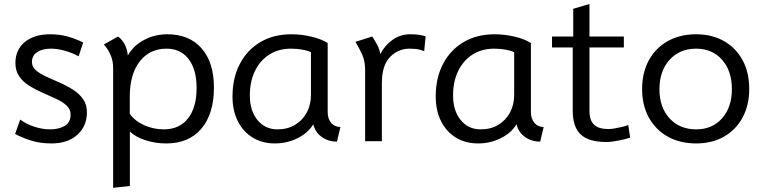

<svg xmlns="http://www.w3.org/2000/svg" viewBox="-20 -692 3736 941"><path d="M232 11Q174 11 128 -4.5Q82 -20 54 -35.5L79 -106Q108 -84 148.2 -71Q188.5 -58 226 -58Q267.5 -58 296.8 -74.8Q326 -91.5 326 -130Q326 -156.5 306.2 -174.8Q286.5 -193 255.5 -207.5Q224.5 -222 189.8 -237Q155 -252 124 -271.2Q93 -290.5 74 -318Q55 -345.5 55.5 -385.5Q56.5 -449.5 102.5 -486.8Q148.5 -524 225.5 -524Q274.5 -524 315.2 -512Q356 -500 387.5 -483.5L365.5 -416Q334 -433 298.2 -443.2Q262.5 -453.5 230.5 -453.5Q187 -453.5 161.8 -436.2Q136.5 -419 136.5 -388Q136.5 -364.5 156.2 -347.5Q176 -330.5 207 -316.2Q238 -302 272.8 -287Q307.5 -272 338.2 -252.2Q369 -232.5 388 -205Q407 -177.5 406 -137.5Q404.5 -71.5 357.8 -30.2Q311 11 232 11Z M534.5 228.5V-359Q534.5 -395 521.2 -424.2Q508 -453.5 489 -474L558.5 -513Q600 -482.5 606.5 -420Q634 -469 686.5 -496.5Q739 -524 800 -524Q907.5 -524 968 -455Q1028.5 -386 1028.5 -263.5Q1028.5 -134 967 -61.5Q905.5 11 795 11Q742 11 693.5 -4.5Q645 -20 616.5 -47.5V219.5ZM783 -58Q859 -58 901.2 -111.5Q943.5 -165 943.5 -260.5Q943.5 -351.5 904.5 -402.5Q865.5 -453.5 795.5 -453.5Q714 -453.5 665 -391Q616 -328.5 616 -217V-134Q642 -98 687.5 -78Q733 -58 783 -58Z M1327.5 11Q1265 11 1218.2 -17.8Q1171.5 -46.5 1145.5 -98.2Q1119.5 -150 1119.5 -219Q1119.5 -310.5 1155.5 -379Q1191.5 -447.5 1256.2 -485.8Q1321 -524 1407.5 -524Q1458 -524 1507 -512.2Q1556 -500.5 1586 -481V-143Q1586 -110 1603.2 -89.8Q1620.5 -69.5 1648.5 -69.5L1631.5 2Q1588 2 1556 -21.5Q1524 -45 1515.5 -83Q1490 -40.5 1438.5 -14.8Q1387 11 1327.5 11ZM1340 -58Q1389.5 -58 1426.2 -80.2Q1463 -102.5 1483.5 -140.5Q1504 -178.5 1504 -226.5V-436Q1488.5 -444 1461.5 -448.8Q1434.5 -453.5 1406 -453.5Q1345.5 -453.5 1300.2 -424.8Q1255 -396 1229.8 -344.5Q1204.5 -293 1204.5 -224Q1204.5 -149.5 1241.8 -103.8Q1279 -58 1340 -58Z M1769.5 0V-349.5Q1769.5 -393 1754.5 -425.5Q1739.5 -458 1722 -487L1804.5 -513Q1818 -492.5 1829 -471.8Q1840 -451 1844 -427Q1864 -467.5 1902.8 -495.8Q1941.5 -524 1989 -524Q2020 -524 2036.2 -521Q2052.5 -518 2066 -514L2059 -441.5Q2052.5 -444 2035.5 -448.8Q2018.5 -453.5 1986.5 -453.5Q1932 -453.5 1891.8 -412.8Q1851.5 -372 1851.5 -284V0Z M2323.5 11Q2261 11 2214.2 -17.8Q2167.5 -46.5 2141.5 -98.2Q2115.5 -150 2115.5 -219Q2115.5 -310.5 2151.5 -379Q2187.5 -447.5 2252.2 -485.8Q2317 -524 2403.5 -524Q2454 -524 2503 -512.2Q2552 -500.5 2582 -481V-143Q2582 -110 2599.2 -89.8Q2616.5 -69.5 2644.5 -69.5L2627.5 2Q2584 2 2552 -21.5Q2520 -45 2511.5 -83Q2486 -40.5 2434.5 -14.8Q2383 11 2323.5 11ZM2336 -58Q2385.5 -58 2422.2 -80.2Q2459 -102.5 2479.5 -140.5Q2500 -178.5 2500 -226.5V-436Q2484.5 -444 2457.5 -448.8Q2430.5 -453.5 2402 -453.5Q2341.5 -453.5 2296.2 -424.8Q2251 -396 2225.8 -344.5Q2200.5 -293 2200.5 -224Q2200.5 -149.5 2237.8 -103.8Q2275 -58 2336 -58Z M2953 4Q2866 4 2826.5 -32.5Q2787 -69 2787 -150V-459.5H2685.5V-513H2789.5V-649L2869 -672.5V-513H3037.5V-459.5H2869V-149Q2869 -102 2891.5 -80.8Q2914 -59.5 2962.5 -59.5Q2974 -59.5 2992.2 -62.5Q3010.5 -65.5 3029 -70Q3047.5 -74.5 3059 -79L3068.5 -17.5Q3045 -9.5 3009.8 -2.8Q2974.5 4 2953 4Z M3392 11Q3312.5 11 3253 -22.2Q3193.5 -55.5 3160.2 -115.5Q3127 -175.5 3127 -255.5Q3127 -336 3160 -396.5Q3193 -457 3252.8 -490.5Q3312.5 -524 3391.5 -524Q3470 -524 3528.5 -490.5Q3587 -457 3619.5 -397Q3652 -337 3652 -256.5Q3652 -176.5 3619.5 -116.2Q3587 -56 3528.5 -22.5Q3470 11 3392 11ZM3392 -58Q3471 -58 3519 -112.2Q3567 -166.5 3567 -255.5Q3567 -345 3518.8 -399.2Q3470.5 -453.5 3391.5 -453.5Q3311 -453.5 3261.5 -398.8Q3212 -344 3212 -254.5Q3212 -166 3261.5 -112Q3311 -58 3392 -58Z"/></svg>

Font: Mooli
Style: Regular
Weight: 400
Designer: Vernon Adams
Foundry: Vernon Adams
Version: Version 1.000; ttfautohint (v1.8.4.7-5d5b);gftools[0.9.33]